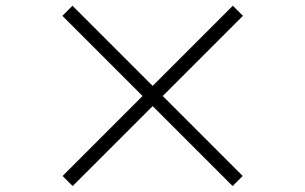

<svg xmlns="http://www.w3.org/2000/svg" viewBox="-20 -695 1040 654"><path d="M227.6 -61.3 500 -333.6 772.4 -61.3 806.7 -95.6 534.4 -368 807.5 -641.1 773.1 -675.5 500 -402.4 226.9 -675.5 192.5 -641.1 465.6 -368 193.3 -95.6Z"/></svg>

Font: Source Han Serif CN VF
Style: Regular
Weight: 250
Designer: Ryoko NISHIZUKA 西塚涼子 (kana & ideographs); Frank Grießhammer (Latin, Greek & Cyrillic); Wenlong ZHANG 张文龙 (bopomofo); San
Foundry: Adobe
Version: Version 2.002;hotconv 1.1.0;makeotfexe 2.6.0